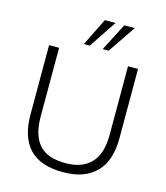

<svg xmlns="http://www.w3.org/2000/svg" viewBox="-134 -1038 995 1149"><g transform="rotate(15 363.0 -464.0)"><path d="M364 8Q223 8 155.5 -64Q88 -136 88 -274V-705H150V-279Q150 -163 201.5 -105.5Q253 -48 364 -48Q468 -48 522.5 -105.5Q577 -163 577 -279V-705H639V-274Q639 -136 568.5 -64Q498 8 364 8ZM287 -765 372 -936H438L324 -765ZM404 -765 492 -936H557L441 -765Z"/></g></svg>

Font: Mulish Light
Style: Regular
Weight: 300
Designer: Vernon Adams
Foundry: Vernon Adams
Version: Version 3.603; ttfautohint (v1.8.3)